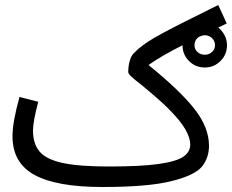

<svg xmlns="http://www.w3.org/2000/svg" viewBox="-20 -727 928 768"><path d="M710 -546Q625 -503 574 -467Q700 -365 758 -291Q816 -217 816 -144Q816 -96 788 -61Q760 -26 666 -2.5Q572 21 390 21Q207 21 118.5 -27Q30 -75 30 -182Q30 -239 58 -339L133 -320Q112 -241 112 -205Q112 -151 139 -120Q166 -89 231.5 -75Q297 -61 416 -61Q543 -61 614 -71Q685 -81 713 -100Q741 -119 741 -149Q741 -175 721.5 -209.5Q702 -244 652 -294Q620 -326 550 -384Q519 -408 506 -420Q493 -432 493 -439Q493 -462 498.5 -482Q504 -502 514 -513Q544 -545 598.5 -576.5Q653 -608 773 -667L853 -707L887 -633L853 -617Q869 -604 878.5 -585.5Q888 -567 888 -546Q888 -509 862 -483Q836 -457 799 -457Q762 -457 736 -483Q710 -509 710 -546ZM784 -583 777 -580Q768 -575 763 -566Q758 -557 758 -546Q758 -530 770 -519Q782 -508 799 -508Q816 -508 828 -519Q840 -530 840 -546Q840 -563 828 -574.5Q816 -586 799 -586Q792 -586 784 -583Z"/></svg>

Font: Noto Sans Arabic
Style: Regular
Weight: 400
Designer: Nadine Chahine
Foundry: Monotype Imaging Inc.
Version: Version 1.001